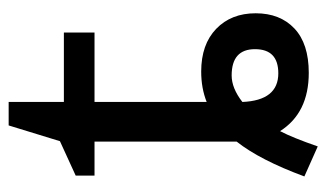

<svg xmlns="http://www.w3.org/2000/svg" viewBox="-170 -528 729 428"><g transform="rotate(-90 194.0 -314.5)"><path d="M244.1 -58.1Q297.9 -58.1 297.9 -110.1Q297.9 -162.1 239.3 -162.1Q210.9 -162.1 180.2 -138.2Q183.6 -58.1 244.1 -58.1ZM245.1 9.8Q155.8 9.8 115.2 -54.2Q100.6 -26.4 81.1 29.8L14.2 0Q50.8 -99.1 91.8 -150.9V-467.8H16.1V-509.8L92.8 -544.9L127.9 -659.2H180.2V-536.1H335V-467.8H180.2V-217.8Q210.9 -230 248 -230Q308.6 -230 343.3 -196.5Q377.9 -163.1 377.9 -108.6Q377.9 -54.2 344 -22.2Q310.1 9.8 245.1 9.8Z"/></g></svg>

Font: NotoSans
Style: Regular
Weight: 400
Designer: Monotype Design team
Foundry: Monotype Imaging Inc.
Version: Version 1.04